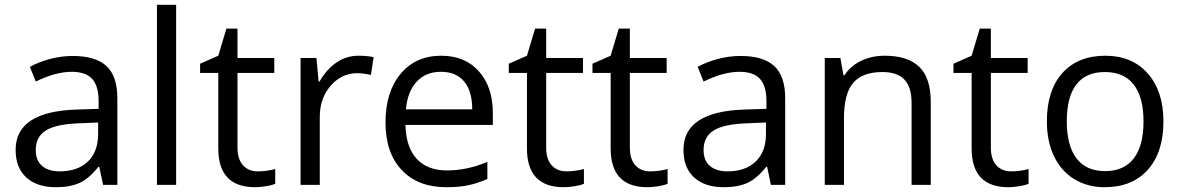

<svg xmlns="http://www.w3.org/2000/svg" viewBox="-20 -780 4984 810"><path d="M415 0 398.9 -76.2H395Q355 -25.9 315.2 -8.1Q275.4 9.8 215.8 9.8Q136.2 9.8 91.1 -31.2Q45.9 -72.3 45.9 -147.9Q45.9 -310.1 305.2 -317.9L396 -320.8V-354Q396 -417 368.9 -447Q341.8 -477.1 282.2 -477.1Q215.3 -477.1 130.9 -436L106 -498Q145.5 -519.5 192.6 -531.7Q239.7 -543.9 287.1 -543.9Q382.8 -543.9 429 -501.5Q475.1 -459 475.1 -365.2V0ZM231.9 -57.1Q307.6 -57.1 350.8 -98.6Q394 -140.1 394 -214.8V-263.2L313 -259.8Q216.3 -256.3 173.6 -229.7Q130.9 -203.1 130.9 -147Q130.9 -103 157.5 -80.1Q184.1 -57.1 231.9 -57.1Z M723.1 0H642.1V-759.8H723.1Z M1067.9 -57.1Q1089.4 -57.1 1109.4 -60.3Q1129.4 -63.5 1141.1 -66.9V-4.9Q1127.9 1.5 1102.3 5.6Q1076.7 9.8 1056.2 9.8Q900.9 9.8 900.9 -153.8V-472.2H824.2V-511.2L900.9 -544.9L935.1 -659.2H981.9V-535.2H1137.2V-472.2H981.9V-157.2Q981.9 -108.9 1004.9 -83Q1027.8 -57.1 1067.9 -57.1Z M1492.2 -544.9Q1527.8 -544.9 1556.2 -539.1L1544.9 -463.9Q1511.7 -471.2 1486.3 -471.2Q1421.4 -471.2 1375.2 -418.5Q1329.1 -365.7 1329.1 -287.1V0H1248V-535.2H1314.9L1324.2 -436H1328.1Q1357.9 -488.3 1399.9 -516.6Q1441.9 -544.9 1492.2 -544.9Z M1862.3 9.8Q1743.7 9.8 1675 -62.5Q1606.4 -134.8 1606.4 -263.2Q1606.4 -392.6 1670.2 -468.8Q1733.9 -544.9 1841.3 -544.9Q1941.9 -544.9 2000.5 -478.8Q2059.1 -412.6 2059.1 -304.2V-252.9H1690.4Q1692.9 -158.7 1738 -109.9Q1783.2 -61 1865.2 -61Q1951.7 -61 2036.1 -97.2V-24.9Q1993.2 -6.3 1954.8 1.7Q1916.5 9.8 1862.3 9.8ZM1840.3 -477.1Q1775.9 -477.1 1737.5 -435.1Q1699.2 -393.1 1692.4 -318.8H1972.2Q1972.2 -395.5 1938 -436.3Q1903.8 -477.1 1840.3 -477.1Z M2370.1 -57.1Q2391.6 -57.1 2411.6 -60.3Q2431.6 -63.5 2443.4 -66.9V-4.9Q2430.2 1.5 2404.5 5.6Q2378.9 9.8 2358.4 9.8Q2203.1 9.8 2203.1 -153.8V-472.2H2126.5V-511.2L2203.1 -544.9L2237.3 -659.2H2284.2V-535.2H2439.5V-472.2H2284.2V-157.2Q2284.2 -108.9 2307.1 -83Q2330.1 -57.1 2370.1 -57.1Z M2723.1 -57.1Q2744.6 -57.1 2764.6 -60.3Q2784.7 -63.5 2796.4 -66.9V-4.9Q2783.2 1.5 2757.6 5.6Q2731.9 9.8 2711.4 9.8Q2556.2 9.8 2556.2 -153.8V-472.2H2479.5V-511.2L2556.2 -544.9L2590.3 -659.2H2637.2V-535.2H2792.5V-472.2H2637.2V-157.2Q2637.2 -108.9 2660.2 -83Q2683.1 -57.1 2723.1 -57.1Z M3232.4 0 3216.3 -76.2H3212.4Q3172.4 -25.9 3132.6 -8.1Q3092.8 9.8 3033.2 9.8Q2953.6 9.8 2908.4 -31.2Q2863.3 -72.3 2863.3 -147.9Q2863.3 -310.1 3122.6 -317.9L3213.4 -320.8V-354Q3213.4 -417 3186.3 -447Q3159.2 -477.1 3099.6 -477.1Q3032.7 -477.1 2948.2 -436L2923.3 -498Q2962.9 -519.5 3010 -531.7Q3057.1 -543.9 3104.5 -543.9Q3200.2 -543.9 3246.3 -501.5Q3292.5 -459 3292.5 -365.2V0ZM3049.3 -57.1Q3125 -57.1 3168.2 -98.6Q3211.4 -140.1 3211.4 -214.8V-263.2L3130.4 -259.8Q3033.7 -256.3 2991 -229.7Q2948.2 -203.1 2948.2 -147Q2948.2 -103 2974.9 -80.1Q3001.5 -57.1 3049.3 -57.1Z M3825.7 0V-346.2Q3825.7 -411.6 3795.9 -443.8Q3766.1 -476.1 3702.6 -476.1Q3618.7 -476.1 3579.6 -430.7Q3540.5 -385.3 3540.5 -280.8V0H3459.5V-535.2H3525.4L3538.6 -461.9H3542.5Q3567.4 -501.5 3612.3 -523.2Q3657.2 -544.9 3712.4 -544.9Q3809.1 -544.9 3857.9 -498.3Q3906.7 -451.7 3906.7 -349.1V0Z M4246.1 -57.1Q4267.6 -57.1 4287.6 -60.3Q4307.6 -63.5 4319.3 -66.9V-4.9Q4306.2 1.5 4280.5 5.6Q4254.9 9.8 4234.4 9.8Q4079.1 9.8 4079.1 -153.8V-472.2H4002.4V-511.2L4079.1 -544.9L4113.3 -659.2H4160.2V-535.2H4315.4V-472.2H4160.2V-157.2Q4160.2 -108.9 4183.1 -83Q4206.1 -57.1 4246.1 -57.1Z M4888.2 -268.1Q4888.2 -137.2 4822.3 -63.7Q4756.3 9.8 4640.1 9.8Q4568.4 9.8 4512.7 -23.9Q4457 -57.6 4426.8 -120.6Q4396.5 -183.6 4396.5 -268.1Q4396.5 -398.9 4461.9 -471.9Q4527.3 -544.9 4643.6 -544.9Q4755.9 -544.9 4822 -470.2Q4888.2 -395.5 4888.2 -268.1ZM4480.5 -268.1Q4480.5 -165.5 4521.5 -111.8Q4562.5 -58.1 4642.1 -58.1Q4721.7 -58.1 4762.9 -111.6Q4804.2 -165 4804.2 -268.1Q4804.2 -370.1 4762.9 -423.1Q4721.7 -476.1 4641.1 -476.1Q4561.5 -476.1 4521 -423.8Q4480.5 -371.6 4480.5 -268.1Z"/></svg>

Font: f04114697
Style: Regular
Weight: 400
Foundry: Ascender Corporation
Version: Version 1.10